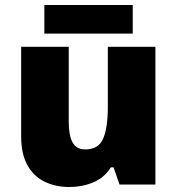

<svg xmlns="http://www.w3.org/2000/svg" viewBox="-20 -741 710 771"><path d="M604 -553V0H460L436 -69H425Q399 -27 354 -8.5Q309 10 258 10Q204 10 160 -11Q116 -32 90.5 -77Q65 -122 65 -193V-553H256V-251Q256 -197 271.5 -169Q287 -141 322 -141Q376 -141 394.5 -185Q413 -229 413 -311V-553ZM513 -721V-606H158V-721Z"/></svg>

Font: Noto Sans Georgian Black
Style: Regular
Weight: 900
Designer: Monotype Design Team, Akaki Razmadze
Foundry: Google LLC
Version: Version 2.005; ttfautohint (v1.8.4.7-5d5b)